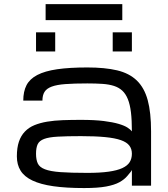

<svg xmlns="http://www.w3.org/2000/svg" viewBox="-20 -908 821 939"><path d="M203.1 -809.6H578.1V-887.7H203.1ZM625 -77.1Q623.5 -71.3 603 -47.9Q588.4 -30.3 564 -16.8Q539.6 -3.4 498.8 4.2Q458 11.7 391.6 11.7Q303.2 11.7 240.7 2.7Q178.2 -6.3 138.7 -25.1Q99.1 -43.9 80.8 -73.2Q62.5 -102.5 62.5 -143.1Q62.5 -185.5 72.5 -215.1Q82.5 -244.6 101.8 -264.6Q121.1 -284.7 148.4 -295.9Q175.8 -307.1 210.7 -313Q245.6 -318.8 287.1 -320.3Q328.6 -321.8 375.5 -321.8Q442.4 -321.8 487.3 -316.2Q532.2 -310.5 560.8 -302Q589.4 -293.5 604 -283.7Q618.7 -273.9 625 -265.6Q625 -320.3 620.4 -358.9Q615.7 -397.5 605.2 -423.3Q594.7 -449.2 578.1 -464.6Q561.5 -480 537.4 -487.8Q513.2 -495.6 481 -497.8Q448.7 -500 407.2 -500Q342.8 -500 300.3 -496.8Q257.8 -493.7 232.9 -484.4Q208 -475.1 197.8 -458.7Q187.5 -442.4 187.5 -416H93.8Q93.8 -460.4 109.6 -491.2Q125.5 -522 162.4 -541.3Q199.2 -560.5 259.3 -569.3Q319.3 -578.1 407.2 -578.1Q493.2 -578.1 552.7 -564Q612.3 -549.8 649.2 -514.2Q686 -478.5 702.4 -418.2Q718.8 -357.9 718.8 -265.6V0H625ZM407.2 -62.5Q469.2 -62.5 511 -68.4Q552.7 -74.2 578.1 -85.9Q603.5 -97.7 614.3 -115.2Q625 -132.8 625 -156.2Q625 -179.7 612.5 -196Q600.1 -212.4 571 -222.7Q542 -232.9 494.1 -237.5Q446.3 -242.2 376 -242.2Q305.7 -242.2 262.5 -239.7Q219.2 -237.3 195.8 -228.5Q172.4 -219.7 164.3 -202.6Q156.2 -185.5 156.2 -156.2Q156.2 -127 164.8 -108.6Q173.3 -90.3 199.7 -80.1Q226.1 -69.8 275.6 -66.2Q325.2 -62.5 407.2 -62.5ZM250 -750H156.2V-656.2H250ZM625 -750H531.2V-656.2H625Z"/></svg>

Font: Michroma
Style: Regular
Weight: 400
Version: Version 1.000